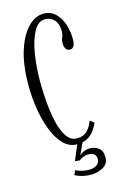

<svg xmlns="http://www.w3.org/2000/svg" viewBox="-106 -575 482 764"><g transform="rotate(-15 134.5 -193.0)"><path d="M174.5 141Q149 141 131.5 135.5Q114 130 106.5 125.5L114.5 107Q119.5 110.5 134.8 115.2Q150 120 171.5 120Q188.5 120 200.8 111.5Q213 103 213 88Q213 71.5 203.2 65.8Q193.5 60 181 60Q160.5 60 143 74.5L123 72.5L149.5 10Q116 9.5 92.2 -15.8Q68.5 -41 53 -81.5Q37.5 -122 30 -170.5Q22.5 -219 22.5 -267Q22.5 -350.5 41.2 -408.5Q60 -466.5 89.8 -496.8Q119.5 -527 153 -527Q183 -527 202.5 -508.2Q222 -489.5 231.5 -460.2Q241 -431 241 -399.5Q241 -361.5 219.5 -361.5Q208 -361.5 202.5 -370.5Q197 -379.5 197 -393.5Q197 -407.5 201.8 -417Q206.5 -426.5 206.5 -442Q206.5 -471.5 191.8 -487.8Q177 -504 154 -504Q125 -504 106.5 -469.2Q88 -434.5 79.5 -380.5Q71 -326.5 71 -269.5Q71 -228.5 74.8 -183.8Q78.5 -139 87.5 -100.2Q96.5 -61.5 113 -37.2Q129.5 -13 155 -13Q183 -13 198.8 -30Q214.5 -47 221 -68.5L238 -56Q230.5 -36 214.2 -17.2Q198 1.5 171.5 8L149.5 56Q155 49.5 167.2 44Q179.5 38.5 194 38.5Q213 38.5 228.8 50Q244.5 61.5 244.5 88.5Q244.5 116.5 220.8 128.8Q197 141 174.5 141Z"/></g></svg>

Font: Imbue 50pt ExtraLight
Style: Regular
Weight: 200
Designer: Tyler Finck
Foundry: Etcetera Type Company
Version: Version 1.102; ttfautohint (v1.8.3)